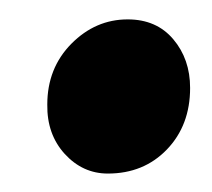

<svg xmlns="http://www.w3.org/2000/svg" viewBox="-20 -478 224 203"><path d="M30 -367.5Q30 -406 55.5 -431.8Q81 -457.5 115 -457.5Q145.5 -457.5 163.2 -436.5Q181 -415.5 181 -385Q181 -345.5 156.5 -320Q132 -294.5 94 -294.5Q67.5 -294.5 48.5 -315.2Q29.5 -336 30 -367.5Z"/></svg>

Font: Merriweather Light 18pt ExtraBold
Style: Italic
Weight: 800
Italic angle: -7.8°
Version: Version 2.101